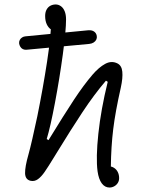

<svg xmlns="http://www.w3.org/2000/svg" viewBox="-20 -797 660 859"><path d="M416.5 -30.5Q408.5 -90.5 420 -198.8Q431.5 -307 462 -431L454 -436Q401 -374 348.5 -294.5Q296 -215 233 -112L223.5 -96.5Q194.5 -49 179.5 -27.5Q164.5 -6 149.5 4.8Q134.5 15.5 117.5 12Q93 7 92.2 -21.8Q91.5 -50.5 107.5 -106.5Q114.5 -131.5 124.8 -176.2Q135 -221 147 -277Q172.5 -403 190.5 -520.5Q208.5 -638 208.5 -699.5L233.5 -657.5Q219.5 -657.5 207.8 -665.5Q196 -673.5 189 -688.8Q182 -704 182 -725.5Q182 -742.5 188.5 -754.2Q195 -766 205.8 -771.5Q216.5 -777 229 -777Q241.5 -777 252.2 -769.5Q263 -762 269.2 -747Q275.5 -732 275.5 -710Q275.5 -660 261 -553Q246.5 -446 226 -337.5Q205.5 -229 189 -175L197 -170Q266.5 -283.5 310.5 -350.2Q354.5 -417 394.5 -463.5Q422.5 -496 450.5 -511.2Q478.5 -526.5 505 -513.5Q524.5 -504 527.2 -476.2Q530 -448.5 520.5 -405Q496 -297 486.5 -218.8Q477 -140.5 476 -52V-30L459.5 -54Q477 -54 489 -46.8Q501 -39.5 507 -27.2Q513 -15 513 0Q513 12 507 21.5Q501 31 491 36.5Q481 42 470 42Q449 42 435.2 23.2Q421.5 4.5 416.5 -30.5ZM65.5 -603.5Q65 -611.5 68.5 -618.2Q72 -625 79 -629.5Q86 -634 94.5 -634.5L374 -661.5Q390.5 -663 400.8 -656Q411 -649 413 -636Q414.5 -627.5 410.8 -619.8Q407 -612 398.8 -606.8Q390.5 -601.5 379 -600.5L99.5 -574.5Q89.5 -573.5 82.2 -577.2Q75 -581 70.8 -588Q66.5 -595 65.5 -603.5Z"/></svg>

Font: Monaspace Radon Var
Style: Regular
Weight: 400
Designer: Riley Cran and the Lettermatic Team
Version: Version 1.000 (Monaspace Radon Var)